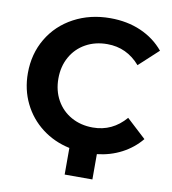

<svg xmlns="http://www.w3.org/2000/svg" viewBox="-92 -792 910 1016"><g transform="rotate(10 363.0 -283.5)"><path d="M603 -209 707 -113Q665 -62 605 -30.5Q545 1 473 9V145H324V2Q240 -16 175.5 -65.5Q111 -115 75 -188.5Q39 -262 39 -350Q39 -454 88 -536.5Q137 -619 224 -665.5Q311 -712 419 -712Q510 -712 583.5 -680Q657 -648 707 -588L603 -492Q532 -574 427 -574Q362 -574 311 -545.5Q260 -517 231.5 -466Q203 -415 203 -350Q203 -285 231.5 -234Q260 -183 311 -154.5Q362 -126 427 -126Q532 -126 603 -209Z"/></g></svg>

Font: mBank
Style: Bold
Weight: 700
Designer: Julieta Ulanovsky
Foundry: Julieta Ulanovsky
Version: Version 7.200